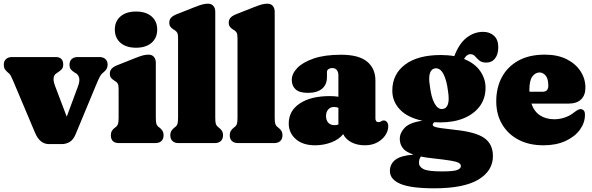

<svg xmlns="http://www.w3.org/2000/svg" viewBox="-24 -775 3209 1040"><path d="M311 5.5H241Q192 5.5 166 -55.5L47 -337.5Q40.5 -352.5 35.5 -362.5Q30.5 -372.5 24.5 -377.5L18 -383Q7 -392.5 1.8 -401.2Q-3.5 -410 -3.5 -424.5Q-3.5 -444 8.5 -455Q20.5 -466 41 -466H278Q318.5 -466 318.5 -424.5Q318.5 -409 310.2 -400Q302 -391 288.5 -382.5L280.5 -377Q270 -370.5 266.8 -354.8Q263.5 -339 273.5 -311.5L337.5 -143L398.5 -307.5Q408.5 -334 405 -351.5Q401.5 -369 388 -377.5L379.5 -382.5Q366 -391 359.2 -400Q352.5 -409 352.5 -424.5Q352.5 -444 364.2 -455Q376 -466 397 -466H514.5Q535 -466 547 -455Q559 -444 559 -424.5Q559 -400.5 537 -383.5L530.5 -378Q523.5 -372 516.5 -359.2Q509.5 -346.5 494.5 -310L386.5 -50Q373.5 -18 353.5 -6.2Q333.5 5.5 311 5.5Z M713 -516.5Q659.5 -516.5 628.8 -543Q598 -569.5 598 -615Q598 -660 628.8 -686.2Q659.5 -712.5 713 -712.5Q766 -712.5 796.8 -686.2Q827.5 -660 827.5 -615Q827.5 -569.5 796.8 -543Q766 -516.5 713 -516.5ZM820 -435.5V-138Q820 -113 823.2 -103.8Q826.5 -94.5 832.5 -89.5L839 -84.5Q850 -76.5 856 -66.5Q862 -56.5 862 -42Q862 -22 850.2 -11Q838.5 0 817.5 0H621Q576.5 0 576.5 -42Q576.5 -56.5 582.5 -66.5Q588.5 -76.5 600 -84.5L606 -89.5Q612 -94.5 615.2 -103.8Q618.5 -113 618.5 -138V-292.5Q618.5 -313.5 614 -321.8Q609.5 -330 600.5 -335L594.5 -339Q583 -346 577 -354.2Q571 -362.5 571 -376Q571 -391 580 -402Q589 -413 610.5 -421.5L708.5 -460.5Q734 -470.5 749.5 -474.8Q765 -479 781 -479Q799.5 -479 809.8 -466.8Q820 -454.5 820 -435.5Z M1142 -711.5V-138Q1142 -113 1145.2 -103.8Q1148.5 -94.5 1154.5 -89.5L1160.5 -84.5Q1172 -76 1178 -66.2Q1184 -56.5 1184 -42Q1184 -22 1172 -11Q1160 0 1139.5 0H943Q922.5 0 910.5 -11Q898.5 -22 898.5 -42Q898.5 -56.5 904.5 -66.2Q910.5 -76 921.5 -84.5L928 -89.5Q934 -94.5 937.2 -103.8Q940.5 -113 940.5 -138V-569Q940.5 -590 935.8 -598Q931 -606 922.5 -611.5L916.5 -615Q905 -622 899 -630.5Q893 -639 893 -652.5Q893 -667.5 902 -678.2Q911 -689 932 -697.5L1030.5 -736.5Q1056 -746.5 1071.5 -750.8Q1087 -755 1103 -755Q1121.5 -755 1131.8 -742.8Q1142 -730.5 1142 -711.5Z M1464 -711.5V-138Q1464 -113 1467.2 -103.8Q1470.5 -94.5 1476.5 -89.5L1482.5 -84.5Q1494 -76 1500 -66.2Q1506 -56.5 1506 -42Q1506 -22 1494 -11Q1482 0 1461.5 0H1265Q1244.5 0 1232.5 -11Q1220.5 -22 1220.5 -42Q1220.5 -56.5 1226.5 -66.2Q1232.5 -76 1243.5 -84.5L1250 -89.5Q1256 -94.5 1259.2 -103.8Q1262.5 -113 1262.5 -138V-569Q1262.5 -590 1257.8 -598Q1253 -606 1244.5 -611.5L1238.5 -615Q1227 -622 1221 -630.5Q1215 -639 1215 -652.5Q1215 -667.5 1224 -678.2Q1233 -689 1254 -697.5L1352.5 -736.5Q1378 -746.5 1393.5 -750.8Q1409 -755 1425 -755Q1443.5 -755 1453.8 -742.8Q1464 -730.5 1464 -711.5Z M1540 -106Q1540 -175 1600 -214.8Q1660 -254.5 1762 -254.5Q1788.5 -254.5 1809 -251V-367Q1809 -385 1800.2 -395.8Q1791.5 -406.5 1775.5 -406.5Q1764 -406.5 1755.5 -400.8Q1747 -395 1747 -385V-357.5Q1747 -316 1720 -294Q1693 -272 1643.5 -272Q1598.5 -272 1577.5 -290.8Q1556.5 -309.5 1556.5 -342.5Q1556.5 -375.5 1586 -406.5Q1615.5 -437.5 1674.8 -458Q1734 -478.5 1823.5 -478.5Q1919.5 -478.5 1964.5 -441.2Q2009.5 -404 2009.5 -339V-132.5Q2009.5 -125.5 2013.2 -119.5Q2017 -113.5 2026.5 -113.5Q2032 -113.5 2035.2 -115Q2038.5 -116.5 2041.5 -118.5Q2044 -120 2047 -121.2Q2050 -122.5 2054 -122.5Q2066 -122.5 2072.5 -113.2Q2079 -104 2079 -91Q2079 -66.5 2063.5 -42.8Q2048 -19 2019.5 -3.5Q1991 12 1952 12Q1910.5 12 1879.2 -4.5Q1848 -21 1835 -48.5Q1812 -19.5 1770.5 -3.8Q1729 12 1682.5 12Q1616.5 12 1578.2 -21.5Q1540 -55 1540 -106ZM1742 -146.5Q1742 -123.5 1754.2 -110.2Q1766.5 -97 1788 -97Q1799 -97 1809 -100.5V-191Q1798.5 -195.5 1785 -195.5Q1765.5 -195.5 1753.8 -182Q1742 -168.5 1742 -146.5Z M2442 -71.5Q2553 -60 2599.5 -27.2Q2646 5.5 2646 70.5Q2646 150.5 2567.2 197.8Q2488.5 245 2328 245Q2202 245 2145 221Q2088 197 2088 151.5Q2088 113.5 2117.5 90.5Q2147 67.5 2216 62.5Q2172 47.5 2156.8 26Q2141.5 4.5 2141.5 -22.5Q2141.5 -55.5 2168.5 -83.5Q2195.5 -111.5 2264 -121Q2184 -138 2142.5 -181.5Q2101 -225 2101 -284Q2101 -373 2170 -425Q2239 -477 2364 -477Q2402.5 -477 2436.5 -471L2437 -471.5Q2463 -539.5 2503.8 -571Q2544.5 -602.5 2592.5 -602.5Q2629 -602.5 2652 -581.2Q2675 -560 2675 -519Q2675 -481.5 2657.8 -458.8Q2640.5 -436 2610.5 -436Q2585 -436 2572 -447.5Q2559 -459 2549.2 -470.2Q2539.5 -481.5 2523.5 -481.5Q2504 -481.5 2489.5 -455.5Q2547.5 -432.5 2576.8 -390.5Q2606 -348.5 2606 -299.5Q2606 -242.5 2575.5 -200.5Q2545 -158.5 2489.8 -135.2Q2434.5 -112 2360.5 -112Q2344.5 -112 2329 -113Q2320 -106.5 2320 -100Q2320 -93 2328.8 -89Q2337.5 -85 2363.5 -81.2Q2389.5 -77.5 2442 -71.5ZM2334.5 -405Q2313 -403 2305 -379.2Q2297 -355.5 2304 -313Q2311.5 -247 2329.8 -214.8Q2348 -182.5 2372 -184.5Q2417 -188.5 2403 -279.5Q2395.5 -341 2378 -374Q2360.5 -407 2334.5 -405ZM2245.5 106.5Q2245.5 128.5 2270 141Q2294.5 153.5 2369 153.5Q2434 153.5 2453.2 145.5Q2472.5 137.5 2472.5 124.5Q2472.5 113.5 2460 106.8Q2447.5 100 2415.2 94.8Q2383 89.5 2323 83Q2285 79 2255.5 73Q2245.5 87.5 2245.5 106.5Z M3147 -300.5Q3147 -259 3123.5 -236.5Q3100 -214 3058 -214H2854.5Q2869 -171 2901.2 -150Q2933.5 -129 2978.5 -129Q3006.5 -129 3034.5 -138.2Q3062.5 -147.5 3085.5 -166Q3109.5 -185 3122 -184Q3131 -183.5 3137.8 -176.8Q3144.5 -170 3144.5 -153Q3144.5 -110 3117 -72.2Q3089.5 -34.5 3039 -11.2Q2988.5 12 2919.5 12Q2842 12 2784.8 -18Q2727.5 -48 2695.8 -101.8Q2664 -155.5 2664 -226.5Q2664 -299 2694 -356Q2724 -413 2782.8 -446Q2841.5 -479 2927 -479Q2996 -479 3045 -454.5Q3094 -430 3120.5 -389.2Q3147 -348.5 3147 -300.5ZM2843.5 -289Q2843.5 -283.5 2844 -278H2914.5Q2946 -278 2946 -310.5Q2946 -349 2931.5 -365.8Q2917 -382.5 2899 -382.5Q2876.5 -382.5 2860 -361.2Q2843.5 -340 2843.5 -289Z"/></svg>

Font: Fraunces 72pt SuperSoft Black
Style: Regular
Weight: 900
Version: Version 1.000;[0bf87f6ff]